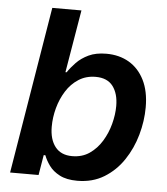

<svg xmlns="http://www.w3.org/2000/svg" viewBox="-53 -775 725 833"><g transform="rotate(5 310.0 -359.0)"><path d="M314 10.3Q267.1 10.3 237.3 -5.4Q207.5 -21 191.2 -43.7Q174.8 -66.4 167 -87.9H159.7L145 0H21L141.1 -727.5H268.1L222.2 -454.6H227.5Q241.7 -476.1 262.9 -498Q284.2 -520 315.7 -534.9Q347.2 -549.8 392.6 -549.8Q448.7 -549.8 491.5 -524.7Q534.2 -499.5 558.3 -451.2Q582.5 -402.8 582.5 -333Q582.5 -273.4 565.4 -212.6Q548.3 -151.9 514.6 -101.6Q481 -51.3 430.7 -20.5Q380.4 10.3 314 10.3ZM282.7 -94.2Q326.2 -94.2 358.2 -116.2Q390.1 -138.2 411.6 -173.3Q433.1 -208.5 443.8 -249.3Q454.6 -290 454.6 -327.6Q454.6 -381.3 430.2 -413.6Q405.8 -445.8 355 -445.8Q313 -445.8 280.8 -425Q248.5 -404.3 227.1 -370.1Q205.6 -335.9 194.6 -295.2Q183.6 -254.4 183.6 -213.9Q183.6 -158.7 208.7 -126.5Q233.9 -94.2 282.7 -94.2Z"/></g></svg>

Font: Inter 16pt SemiBold
Style: Italic
Weight: 600
Italic angle: -9.3988°
Version: Version 4.001;git-66647c0bb